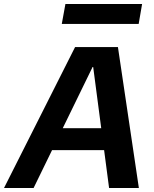

<svg xmlns="http://www.w3.org/2000/svg" viewBox="-55 -934 763 954"><path d="M-35 0 318 -700H531L635 0H487L408 -601H405L112 0ZM108 -188 164 -297H528L545 -188ZM252 -815 270 -914H651L634 -815Z"/></svg>

Font: DM Sans 36pt ExtraBold
Style: Italic
Weight: 800
Italic angle: -10°
Designer: Colophon Foundry, Jonny Pinhorn
Foundry: Colophon Foundry
Version: Version 4.004;gftools[0.9.30]